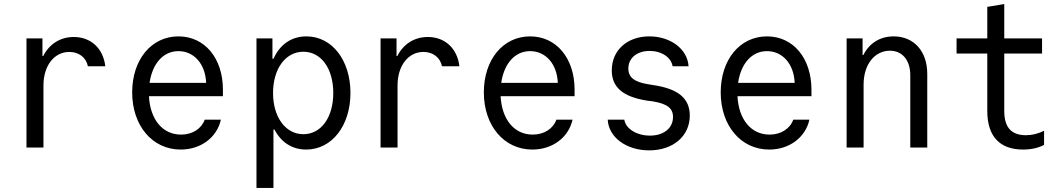

<svg xmlns="http://www.w3.org/2000/svg" viewBox="-20 -730 5260 950"><path d="M195 0V-307C195 -405 248 -473 323 -473C370 -473 406 -446 415 -402H501C491 -490 430 -547 345 -547C278 -547 224 -512 194 -453H190V-540H111V0Z M717 -254H1083V-286C1083 -442 993 -550 863 -550C729 -550 634 -435 634 -273C634 -108 734 10 874 10C973 10 1053 -49 1073 -138H993C977 -93 932 -64 876 -64C784 -64 723 -139 717 -254ZM863 -477C939 -477 996 -415 1000 -320H720C734 -416 788 -477 863 -477Z M1249 -540V200H1333V-89H1338C1371 -26 1425 10 1495 10C1622 10 1714 -108 1714 -270C1714 -432 1623 -550 1496 -550C1422 -550 1365 -510 1333 -439H1328V-540ZM1481 -474C1569 -474 1629 -391 1629 -270C1629 -149 1569 -66 1481 -66C1393 -66 1331 -150 1331 -270C1331 -390 1393 -474 1481 -474Z M1947 0V-307C1947 -405 2000 -473 2075 -473C2122 -473 2158 -446 2167 -402H2253C2243 -490 2182 -547 2097 -547C2030 -547 1976 -512 1946 -453H1942V-540H1863V0Z M2457 -254H2823V-286C2823 -442 2733 -550 2603 -550C2469 -550 2374 -435 2374 -273C2374 -108 2474 10 2614 10C2713 10 2793 -49 2813 -138H2733C2717 -93 2672 -64 2616 -64C2524 -64 2463 -139 2457 -254ZM2603 -477C2679 -477 2736 -415 2740 -320H2460C2474 -416 2528 -477 2603 -477Z M2987 -138C2991 -51 3079 14 3192 14C3311 14 3393 -57 3393 -158C3393 -243 3336 -291 3212 -309L3188 -313C3119 -324 3089 -347 3089 -391C3089 -443 3132 -478 3194 -478C3254 -478 3301 -446 3308 -402H3387C3382 -487 3298 -550 3193 -550C3083 -550 3007 -481 3007 -382C3007 -298 3062 -251 3182 -232L3207 -229C3281 -217 3310 -195 3310 -151C3310 -96 3264 -59 3196 -59C3130 -59 3076 -93 3069 -138Z M3629 -254H3995V-286C3995 -442 3905 -550 3775 -550C3641 -550 3546 -435 3546 -273C3546 -108 3646 10 3786 10C3885 10 3965 -49 3985 -138H3905C3889 -93 3844 -64 3788 -64C3696 -64 3635 -139 3629 -254ZM3775 -477C3851 -477 3908 -415 3912 -320H3632C3646 -416 3700 -477 3775 -477Z M4169 0H4253V-312C4253 -410 4307 -479 4383 -479C4445 -479 4484 -432 4484 -358V0H4568V-365C4568 -476 4502 -550 4402 -550C4334 -550 4281 -516 4252 -458H4248V-540H4169Z M4949 -181V-465H5136V-540H4949V-710L4865 -696V-540H4713V-465H4865V-181C4865 -56 4926 10 5042 10C5082 10 5118 2 5146 -13V-83C5116 -68 5086 -61 5056 -61C4984 -61 4949 -100 4949 -181Z"/></svg>

Font: CommitMono-dimboump
Style: Regular
Weight: 400
Monospace: yes
Designer: Eigil Nikolajsen
Foundry: Eigil Nikolajsen
Version: Version 1.143